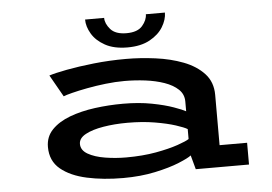

<svg xmlns="http://www.w3.org/2000/svg" viewBox="-51 -769 1201 848"><g transform="rotate(-5 550.0 -345.0)"><path d="M462 11Q374.5 11 302 -4.8Q229.5 -20.5 186 -56.5Q142.5 -92.5 142.5 -154.5Q142.5 -200 172.5 -231Q202.5 -262 252.5 -280.8Q302.5 -299.5 364.2 -307.8Q426 -316 489.5 -316Q559.5 -316 616.8 -305Q674 -294 712.2 -280.2Q750.5 -266.5 764.5 -258.5V-302Q764.5 -334 741.5 -355.8Q718.5 -377.5 680.5 -390.8Q642.5 -404 596.5 -409.8Q550.5 -415.5 504.5 -415.5Q464.5 -415.5 421 -410.5Q377.5 -405.5 338 -398Q298.5 -390.5 270 -383.2Q241.5 -376 231.5 -371.5L176.5 -468.5Q202.5 -477 255.2 -487Q308 -497 376.8 -504.5Q445.5 -512 519.5 -512Q583.5 -512 650 -503.2Q716.5 -494.5 772.8 -473Q829 -451.5 863.8 -414Q898.5 -376.5 898.5 -319.5V-96.5H1020.5V0H784.5L767.5 -62.5Q754 -51.5 711.2 -34Q668.5 -16.5 604.2 -2.8Q540 11 462 11ZM483 -78.5Q556.5 -78.5 615.5 -89.2Q674.5 -100 713.5 -113.5Q752.5 -127 764.5 -135.5V-179.5Q751 -188 714 -200Q677 -212 622.5 -221.2Q568 -230.5 501.5 -230.5Q444 -230.5 394.5 -222.2Q345 -214 314.8 -197.5Q284.5 -181 284.5 -155.5Q284.5 -127.5 314.2 -110.5Q344 -93.5 389.8 -86Q435.5 -78.5 483 -78.5ZM531.5 -562Q471.5 -562 432.2 -583.8Q393 -605.5 374 -637.8Q355 -670 355 -701H439.5Q439.5 -675.5 461.5 -650.2Q483.5 -625 532.5 -625Q581.5 -625 603 -650.2Q624.5 -675.5 624.5 -701H709Q709 -670 689.5 -637.8Q670 -605.5 630.5 -583.8Q591 -562 531.5 -562Z"/></g></svg>

Font: Trispace Expanded Medium
Style: Regular
Weight: 500
Width: 7
Designer: Tyler Finck
Foundry: Etcetera Type Company
Version: Version 1.210; ttfautohint (v1.8.3)